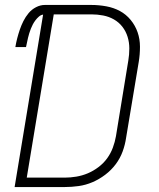

<svg xmlns="http://www.w3.org/2000/svg" viewBox="-20 -755 640 775"><path d="M39 0 154 -696Q145 -695 137 -688Q129 -681 123 -673Q117 -665 112.5 -656.5Q108 -648 104.5 -639Q101 -630 98 -620.5Q95 -611 93 -602Q91 -593 89 -583.5Q87 -574 85 -565H42Q45 -583 49.5 -600.5Q54 -618 60 -635.5Q66 -653 74.5 -670Q83 -687 95.5 -702Q108 -717 125.5 -726Q143 -735 161 -735H349Q379 -735 409 -729.5Q439 -724 464 -710.5Q489 -697 507.5 -674.5Q526 -652 535.5 -624.5Q545 -597 545 -566Q545 -535 540 -505L489 -199Q485 -171 475 -143.5Q465 -116 447 -92Q429 -68 404.5 -49.5Q380 -31 353 -19.5Q326 -8 297.5 -4Q269 0 241 0ZM241 -38Q264 -38 288 -42Q312 -46 334.5 -55.5Q357 -65 377.5 -80.5Q398 -96 412.5 -116Q427 -136 435.5 -159Q444 -182 448 -205L498 -511Q502 -535 502 -559.5Q502 -584 495 -606.5Q488 -629 474 -647Q460 -665 440 -676.5Q420 -688 396.5 -692.5Q373 -697 349 -697H197L88 -38Z"/></svg>

Font: Iosevka Curly XLtEx
Style: Italic
Weight: 200
Width: 7
Italic angle: -9°
Monospace: yes
Designer: Belleve Invis
Foundry: Belleve Invis
Version: Version 11.1.0; ttfautohint (v1.8.3)